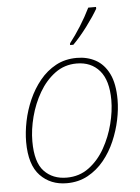

<svg xmlns="http://www.w3.org/2000/svg" viewBox="-54 -809 626 861"><g transform="rotate(-5 258.5 -378.0)"><path d="M212 10Q139 10 92.5 -38.5Q46 -87 46 -190Q46 -234 56 -283Q66 -332 86.5 -378.5Q107 -425 138 -463Q169 -501 210.5 -523.5Q252 -546 305 -546Q352 -546 389.5 -525.5Q427 -505 449 -460.5Q471 -416 471 -343Q471 -301 461 -253Q451 -205 431 -158.5Q411 -112 380 -74Q349 -36 307 -13Q265 10 212 10ZM214 -15Q271 -15 314 -47Q357 -79 385.5 -129.5Q414 -180 428.5 -237Q443 -294 443 -344Q443 -433 405 -477Q367 -521 302 -521Q247 -521 204.5 -489.5Q162 -458 133 -408Q104 -358 89 -300.5Q74 -243 74 -190Q74 -96 112.5 -55.5Q151 -15 214 -15ZM280 -606 281 -614Q306 -646 331 -685.5Q356 -725 376 -766H411V-758Q392 -725 359.5 -681.5Q327 -638 295 -606Z"/></g></svg>

Font: Noto Serif Thin
Style: Italic
Weight: 100
Italic angle: -12°
Designer: Monotype Design Team
Foundry: Monotype Imaging Inc.
Version: Version 2.014; ttfautohint (v1.8.4.7-5d5b)